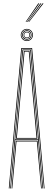

<svg xmlns="http://www.w3.org/2000/svg" viewBox="-20 -1074 304 1094"><path d="M30 0 101 -800H163L234 0H230L159 -796H105L34 0ZM46 0 70 -272H194L218 0H214L190 -268H74L50 0ZM38 0 108 -792H156L226 0H222L197 -276H67L42 0ZM67 -280H197L178.8 -486.2L152 -788H112L85.2 -486.2ZM71 -284 89.2 -486.2 116 -784H148L174.8 -486.2L193 -284ZM76 -288H188L170.5 -486.2L144 -780H120L93.5 -486.2ZM133 -840Q123.5 -840 115.5 -844.6Q107.5 -849.2 102.9 -857.2Q98.2 -865.2 98.2 -874.8Q98.2 -884.5 102.9 -892.4Q107.5 -900.2 115.5 -904.9Q123.5 -909.5 133 -909.5Q142.8 -909.5 150.6 -904.9Q158.5 -900.2 163.1 -892.4Q167.8 -884.5 167.8 -874.8Q167.8 -865.2 163.1 -857.2Q158.5 -849.2 150.6 -844.6Q142.8 -840 133 -840ZM133 -844Q145.8 -844 154.8 -853.1Q163.8 -862.2 163.8 -874.8Q163.8 -887.5 154.8 -896.5Q145.8 -905.5 133 -905.5Q120.5 -905.5 111.4 -896.5Q102.2 -887.5 102.2 -874.8Q102.2 -862.2 111.4 -853.1Q120.5 -844 133 -844ZM133 -848Q121.8 -848 114 -855.8Q106.2 -863.5 106.2 -874.8Q106.2 -886 114 -893.8Q121.8 -901.5 133 -901.5Q144.2 -901.5 152 -893.8Q159.8 -886 159.8 -874.8Q159.8 -863.5 152 -855.8Q144.2 -848 133 -848ZM133 -852Q142.5 -852 149.1 -858.8Q155.8 -865.5 155.8 -874.8Q155.8 -884.2 149.1 -890.9Q142.5 -897.5 133 -897.5Q123.8 -897.5 117 -890.9Q110.2 -884.2 110.2 -874.8Q110.2 -865.5 117 -858.8Q123.8 -852 133 -852ZM133 -856Q125.2 -856 119.8 -861.5Q114.2 -867 114.2 -874.8Q114.2 -882.5 119.8 -888Q125.2 -893.5 133 -893.5Q140.8 -893.5 146.2 -888Q151.8 -882.5 151.8 -874.8Q151.8 -867 146.2 -861.5Q140.8 -856 133 -856ZM133 -860Q147.8 -860 147.8 -874.8Q147.8 -889.5 133 -889.5Q118.2 -889.5 118.2 -874.8Q118.2 -860 133 -860ZM126 -949.5 198 -1054.5H204L130 -949.5ZM142 -949.5 222 -1054.5H228L146 -949.5ZM134 -949.5 210 -1054.5H216L138 -949.5Z"/></svg>

Font: Big Shoulders Inline Display SC Thin
Style: Regular
Weight: 100
Designer: Patric King
Foundry: XO Type Co
Version: Version 2.002